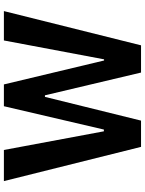

<svg xmlns="http://www.w3.org/2000/svg" viewBox="101 -846 745 987"><g transform="rotate(-90 473.5 -352.5)"><path d="M212 0 36 -705H196L292 -191H301L421 -705H533L656 -190H662L759 -705H910L734 0H594L477 -494H469L347 0Z"/></g></svg>

Font: Nunito Sans 7pt Condensed ExtraBold
Style: Regular
Weight: 800
Width: 3
Designer: Vernon Adams
Foundry: Vernon Adams
Version: Version 3.101;gftools[0.9.27]